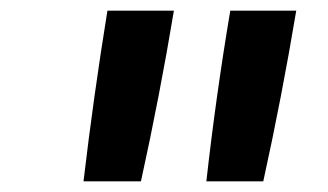

<svg xmlns="http://www.w3.org/2000/svg" viewBox="-20 -792 616 361"><path d="M368 -451H475Q510 -610 537 -772H413Q386 -612 368 -451ZM137 -451H245Q280 -610 307 -772H182Q156 -612 137 -451Z"/></svg>

Font: Iosevka Sparkle SmBdObl
Style: Regular
Weight: 600
Italic angle: -9°
Designer: Belleve Invis
Foundry: Belleve Invis
Version: Version 4.5.0; ttfautohint (v1.8.3)